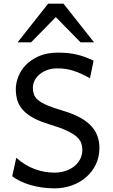

<svg xmlns="http://www.w3.org/2000/svg" viewBox="-20 -1011 614 1043"><path d="M468.8 -585.9Q442.4 -600.6 420.2 -610.6Q397.9 -620.6 377 -627.2Q356 -633.8 335 -636.7Q314 -639.6 290.5 -639.6Q261.2 -639.6 237.1 -630.9Q212.9 -622.1 195.3 -607.4Q177.7 -592.8 168.2 -573.7Q158.7 -554.7 158.7 -534.7Q158.7 -514.6 164.3 -498.3Q169.9 -481.9 187 -467.5Q204.1 -453.1 235.8 -439.2Q267.6 -425.3 319.8 -410.2Q368.2 -396 405.5 -377.2Q442.9 -358.4 468.3 -334Q493.7 -309.6 506.8 -278.3Q520 -247.1 520 -207.5Q520 -158.2 500.7 -117.9Q481.4 -77.6 448 -48.6Q414.6 -19.5 370.1 -3.7Q325.7 12.2 275.9 12.2Q240.7 12.2 207.3 7.3Q173.8 2.4 144.3 -6.3Q114.7 -15.1 89.8 -27.1Q64.9 -39.1 46.4 -53.7L68.4 -153.8Q117.2 -111.3 169.2 -92.3Q221.2 -73.2 275.9 -73.2Q305.2 -73.2 332.5 -81.5Q359.9 -89.8 380.9 -105.7Q401.9 -121.6 414.6 -144.8Q427.2 -168 427.2 -197.8Q427.2 -216.8 421.1 -234.1Q415 -251.5 396.5 -268.1Q377.9 -284.7 343.3 -301Q308.6 -317.4 251.5 -334.5Q194.3 -351.6 158.2 -372.1Q122.1 -392.6 101.6 -416.7Q81.1 -440.9 73.5 -468.5Q65.9 -496.1 65.9 -527.3Q65.9 -558.6 78.9 -593.3Q91.8 -627.9 119.6 -657.2Q147.5 -686.5 190.9 -705.8Q234.4 -725.1 295.4 -725.1Q323.7 -725.1 348.4 -722.7Q373 -720.2 396.2 -714.8Q419.4 -709.5 441.9 -701.2Q464.4 -692.9 488.3 -681.2ZM75.7 -781.2 241.7 -991.2H324.7L490.7 -781.2H417.5L283.2 -918L148.9 -781.2Z"/></svg>

Font: Andika Eur
Style: Regular
Weight: 400
Designer: Victor Gaultney, Annie Olsen, Julie Remington, Don Collingsworth, Eric Hays, Becca Hirsbrunner
Foundry: SIL International
Version: Version 5.000